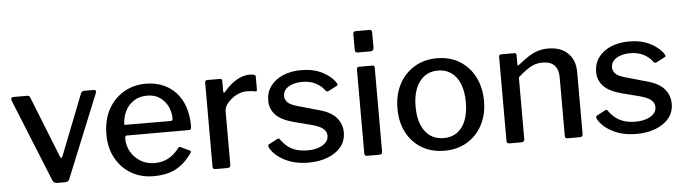

<svg xmlns="http://www.w3.org/2000/svg" viewBox="-47 -935 4057 1138"><g transform="rotate(-5 1981.5 -366.0)"><path d="M518 -530Q526 -530 529 -525Q532 -520 529 -513L327 -17Q321 0 301 0H254Q234 0 227 -16L26 -512Q24 -520 27.5 -525Q31 -530 39 -530H122Q128 -530 133 -526.5Q138 -523 139 -517L283 -155Q290 -136 299 -156L441 -518Q444 -523 448 -526.5Q452 -530 459 -530H518Z M678 -228Q678 -183 699.5 -146.5Q721 -110 757.5 -88.5Q794 -67 839 -67Q885 -67 921 -86Q957 -105 987 -145Q990 -149 993 -149.5Q996 -150 1002 -147L1053 -123Q1064 -118 1055 -107Q1027 -66 993.5 -40Q960 -14 919 -2Q878 10 828 10Q752 10 694 -24Q636 -58 602.5 -119Q569 -180 569 -259Q569 -346 603 -408.5Q637 -471 695.5 -505.5Q754 -540 826 -540Q900 -540 955.5 -507.5Q1011 -475 1042 -414Q1073 -353 1073 -266Q1073 -257 1071 -250.5Q1069 -244 1058 -244H688Q683 -244 680.5 -239.5Q678 -235 678 -228ZM951 -307Q962 -307 965 -310Q968 -313 968 -321Q968 -359 951.5 -393Q935 -427 904.5 -448Q874 -469 829 -469Q782 -469 748.5 -446.5Q715 -424 697.5 -387Q680 -350 680 -308Z M1195 0Q1187 0 1183 -4Q1179 -8 1179 -16V-515Q1179 -530 1192 -530H1269Q1281 -530 1281 -517V-454Q1281 -448 1284.5 -447Q1288 -446 1292 -451Q1317 -481 1342.5 -500.5Q1368 -520 1394 -530Q1420 -540 1446 -540Q1481 -540 1481 -526V-448Q1481 -436 1470 -438Q1458 -441 1444.5 -442Q1431 -443 1417 -443Q1396 -443 1373 -434Q1350 -425 1330.5 -409.5Q1311 -394 1298 -375Q1285 -356 1285 -336V-17Q1285 0 1266 0H1195Z M1886 -406Q1867 -434 1833 -452Q1799 -470 1752 -470Q1703 -470 1670.5 -450Q1638 -430 1638 -394Q1638 -377 1652 -360Q1666 -343 1712 -330L1835 -295Q1908 -276 1940 -238Q1972 -200 1972 -151Q1972 -101 1943.5 -65.5Q1915 -30 1864.5 -10Q1814 10 1749 10Q1667 10 1606.5 -21.5Q1546 -53 1521 -100Q1519 -106 1519 -110.5Q1519 -115 1523 -118L1572 -144Q1579 -148 1583.5 -147.5Q1588 -147 1590 -143Q1606 -120 1627 -102Q1648 -84 1678 -73.5Q1708 -63 1750 -63Q1785 -63 1813.5 -72.5Q1842 -82 1858 -99Q1874 -116 1874 -139Q1874 -163 1854.5 -180.5Q1835 -198 1786 -211L1684 -237Q1608 -257 1575 -292Q1542 -327 1542 -376Q1542 -425 1568 -461.5Q1594 -498 1641.5 -519Q1689 -540 1753 -540Q1823 -540 1876 -513.5Q1929 -487 1956 -446Q1959 -442 1960 -437.5Q1961 -433 1955 -429L1903 -402Q1899 -400 1894.5 -401Q1890 -402 1886 -406Z M2188 -19Q2188 -8 2183.5 -4Q2179 0 2168 0H2100Q2089 0 2085.5 -3.5Q2082 -7 2082 -16V-515Q2082 -530 2096 -530H2176Q2188 -530 2188 -516ZM2191 -636Q2191 -615 2171 -615H2097Q2086 -615 2082.5 -620Q2079 -625 2079 -634V-725Q2079 -742 2094 -742H2177Q2191 -742 2191 -726Z M2558 10Q2481 10 2423 -24.5Q2365 -59 2333 -120.5Q2301 -182 2301 -262Q2301 -345 2334 -407.5Q2367 -470 2425.5 -505Q2484 -540 2559 -540Q2637 -540 2694.5 -504.5Q2752 -469 2784 -406.5Q2816 -344 2816 -263Q2816 -183 2783.5 -121.5Q2751 -60 2693 -25Q2635 10 2558 10ZM2560 -65Q2607 -65 2640 -89Q2673 -113 2690.5 -157.5Q2708 -202 2708 -265Q2708 -328 2690.5 -373Q2673 -418 2639.5 -442.5Q2606 -467 2559 -467Q2512 -467 2478.5 -442.5Q2445 -418 2427 -373Q2409 -328 2409 -265Q2409 -202 2427 -157.5Q2445 -113 2478.5 -89Q2512 -65 2560 -65Z M2944 0Q2928 0 2928 -16V-515Q2928 -530 2941 -530H3020Q3032 -530 3032 -517V-462Q3032 -457 3034.5 -455.5Q3037 -454 3042 -459Q3073 -484 3101 -502.5Q3129 -521 3158 -530.5Q3187 -540 3221 -540Q3297 -540 3339 -498Q3381 -456 3381 -387V-18Q3381 0 3364 0H3290Q3282 0 3278.5 -3.5Q3275 -7 3275 -16V-366Q3275 -410 3252 -435Q3229 -460 3181 -460Q3154 -460 3131 -451.5Q3108 -443 3085 -426.5Q3062 -410 3034 -385V-17Q3034 0 3015 0H2944Z M3837 -406Q3818 -434 3784 -452Q3750 -470 3703 -470Q3654 -470 3621.5 -450Q3589 -430 3589 -394Q3589 -377 3603 -360Q3617 -343 3663 -330L3786 -295Q3859 -276 3891 -238Q3923 -200 3923 -151Q3923 -101 3894.5 -65.5Q3866 -30 3815.5 -10Q3765 10 3700 10Q3618 10 3557.5 -21.5Q3497 -53 3472 -100Q3470 -106 3470 -110.5Q3470 -115 3474 -118L3523 -144Q3530 -148 3534.5 -147.5Q3539 -147 3541 -143Q3557 -120 3578 -102Q3599 -84 3629 -73.5Q3659 -63 3701 -63Q3736 -63 3764.5 -72.5Q3793 -82 3809 -99Q3825 -116 3825 -139Q3825 -163 3805.5 -180.5Q3786 -198 3737 -211L3635 -237Q3559 -257 3526 -292Q3493 -327 3493 -376Q3493 -425 3519 -461.5Q3545 -498 3592.5 -519Q3640 -540 3704 -540Q3774 -540 3827 -513.5Q3880 -487 3907 -446Q3910 -442 3911 -437.5Q3912 -433 3906 -429L3854 -402Q3850 -400 3845.5 -401Q3841 -402 3837 -406Z"/></g></svg>

Font: Libre Franklin Medium
Style: Regular
Weight: 500
Designer: Pablo Impallari, Rodrigo Fuenzalida, Nhung Nguyen
Foundry: Impallari Type
Version: Version 3.000